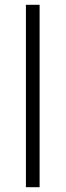

<svg xmlns="http://www.w3.org/2000/svg" viewBox="-20 -780 273 800"><path d="M145 0H88V-760H145Z"/></svg>

Font: Noto Sans Cham Light
Style: Regular
Weight: 300
Version: Version 2.002